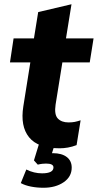

<svg xmlns="http://www.w3.org/2000/svg" viewBox="-20 -688 461 905"><path d="M261 11Q159 11 117 -41Q75 -93 90 -187L123 -394H27L44 -507H140L160 -631L317 -668L291 -507H421L403 -394H274L242 -195Q235 -148 252.5 -129.5Q270 -111 303 -111Q320 -111 332.5 -113.5Q345 -116 360 -121L341 -4Q320 4 300 7.5Q280 11 261 11ZM185 197Q154 197 126 191.5Q98 186 78 175L104 111Q140 129 178 129Q232 129 232 101Q232 83 197 83Q189 83 179.5 84Q170 85 158 88L140 68L167 -20H242L225 34H229Q271 34 294.5 52Q318 70 318 102Q318 145 280 171Q242 197 185 197Z"/></svg>

Font: Mulish ExtraBold
Style: Italic
Weight: 800
Italic angle: -9°
Designer: Vernon Adams
Foundry: Vernon Adams
Version: Version 3.603; ttfautohint (v1.8.3)